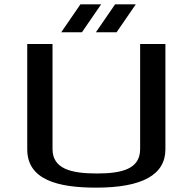

<svg xmlns="http://www.w3.org/2000/svg" viewBox="-20 -851 885 881"><path d="M424 -55C307 -55 221 -76 221 -167V-649H105V-166C105 -25 247 10 421 10C633 10 739 -49 739 -166V-649H623V-167C623 -76 541 -55 424 -55ZM356 -703 444 -831H349L261 -703ZM515 -703 603 -831H508L420 -703Z"/></svg>

Font: Gamestation Extended
Style: Regular
Weight: 400
Width: 7
Designer: Jonas Hecksher
Foundry: Jonas Hecksher, Playtypeª, e-types AS
Version: Version 1.003